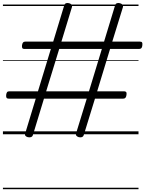

<svg xmlns="http://www.w3.org/2000/svg" viewBox="-20 -916 992 1310"><path d="M170 20Q145 13 152 -6L224 -243H39Q28 -243 24.5 -249Q21 -255 22 -268Q24 -282 28.5 -287.5Q33 -293 44 -293H239L327 -582H146Q136 -582 132.5 -587.5Q129 -593 130 -606Q132 -620 137 -626Q142 -632 152 -632H343L419 -882Q425 -900 452 -894Q477 -886 471 -868L399 -632H690L766 -882Q772 -900 799 -894Q824 -886 819 -868L746 -632H935Q946 -632 949.5 -626Q953 -620 951 -606Q950 -593 944.5 -587.5Q939 -582 929 -582H731L643 -293H827Q837 -293 841 -287.5Q845 -282 843 -268Q841 -255 836 -249Q831 -243 821 -243H628L551 7Q545 25 518 20Q505 16 500.5 9.5Q496 3 499 -6L572 -243H280L204 7Q198 25 170 20ZM295 -293H587L675 -582H384ZM0 365H925V375H0ZM0 -20H925V0H0ZM0 -505H925V-500H0ZM0 -885H925V-875H0Z"/></svg>

Font: Playwrite GB S Guides
Style: Italic
Weight: 400
Italic angle: -7.01216°
Designer: Veronika Burian, José Scaglione
Foundry: TypeTogether
Version: Version 1.002